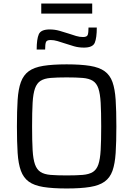

<svg xmlns="http://www.w3.org/2000/svg" viewBox="-20 -1061 757 1089"><path d="M358 8Q278 8 225.5 -0.5Q173 -9 143 -31Q113 -53 98.5 -92.5Q84 -132 80 -193.5Q76 -255 76 -344Q76 -433 80 -494.5Q84 -556 98.5 -595.5Q113 -635 143 -657Q173 -679 225.5 -687.5Q278 -696 358 -696Q438 -696 490.5 -687.5Q543 -679 573.5 -657Q604 -635 618 -595.5Q632 -556 636 -494.5Q640 -433 640 -344Q640 -255 636 -193.5Q632 -132 618 -92.5Q604 -53 573.5 -31Q543 -9 490.5 -0.5Q438 8 358 8ZM358 -66Q413 -66 449 -69Q485 -72 506.5 -85.5Q528 -99 538 -128.5Q548 -158 551 -210Q554 -262 554 -344Q554 -426 551 -478Q548 -530 538 -559.5Q528 -589 506.5 -602.5Q485 -616 449 -619Q413 -622 358 -622Q303 -622 267 -619Q231 -616 210 -602.5Q189 -589 178.5 -559.5Q168 -530 165 -478Q162 -426 162 -344Q162 -262 165 -210Q168 -158 178.5 -128.5Q189 -99 210 -85.5Q231 -72 267 -69Q303 -66 358 -66ZM188 -780Q188 -839 200 -866.5Q212 -894 262 -894Q290 -894 317 -886.5Q344 -879 371 -870Q392 -863 411.5 -857Q431 -851 451 -851Q473 -851 477.5 -863Q482 -875 482 -905H529Q529 -846 517.5 -818.5Q506 -791 456 -791Q426 -791 400 -798.5Q374 -806 347 -815Q326 -822 306 -828Q286 -834 267 -834Q245 -834 240.5 -822Q236 -810 236 -780ZM214 -984V-1041H503V-984Z"/></svg>

Font: Saira
Style: Regular
Weight: 400
Designer: Hector Gatti with collaboration of the Omnibus-Type team
Foundry: Omnibus-Type
Version: Version 1.100; ttfautohint (v1.8.3)